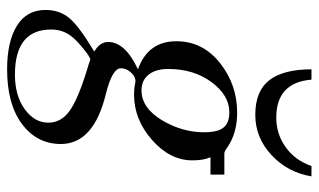

<svg xmlns="http://www.w3.org/2000/svg" viewBox="-198 -492 896 540"><g transform="rotate(90 250.0 -222.0)"><path d="M447 -650H476Q465 -583 416 -537.5Q367 -492 303 -492Q236 -492 205.5 -531.5Q175 -571 175 -650H204Q212 -551 311 -551Q357 -551 394 -577.5Q431 -604 447 -650ZM471 -366H422Q431 -348 431 -315Q431 -252 373.5 -201.5Q316 -151 246 -151Q229 -151 215 -154Q212 -155 208 -155Q195 -155 183.5 -142Q172 -129 172 -114Q172 -90 243 -72Q385 -38 385 55Q385 122 329 164Q273 206 175 206Q97 206 52.5 178.5Q8 151 8 98Q8 59 30.5 31.5Q53 4 125 -39Q98 -55 98 -78Q98 -126 175 -162Q96 -190 96 -270Q96 -344 157 -392.5Q218 -441 297 -441Q355 -441 395 -413Q406 -405 411 -405H471ZM352 -348Q352 -387 338.5 -403Q325 -419 296 -419Q248 -419 211 -369Q174 -319 174 -247Q174 -212 190 -192Q206 -172 234 -172Q284 -172 319 -231Q352 -287 352 -348ZM325 90Q325 55 293.5 31.5Q262 8 182 -17Q158 -24 148 -28Q141 -28 117.5 -9Q94 10 83 24Q63 49 63 82Q63 184 190 184Q249 184 287 156.5Q325 129 325 90Z"/></g></svg>

Font: STIX MathJax Latin
Style: Italic
Weight: 400
Italic angle: -16.33°
Designer: MicroPress Inc., with final additions and corrections provided by Coen Hoffman, Elsevier (retired)
Version: Version 1.1.1